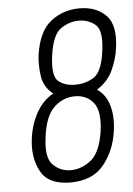

<svg xmlns="http://www.w3.org/2000/svg" viewBox="-52 -737 546 786"><g transform="rotate(-5 221.5 -343.5)"><path d="M64 -186Q53 -107 84 -48.5Q115 10 206 10Q297 10 343.5 -47.5Q390 -105 401 -185Q409 -243 396 -289Q383 -335 347 -359Q394 -389 414 -434.5Q434 -480 439 -520Q453 -616 412.5 -656.5Q372 -697 304 -697Q236 -697 185.5 -657Q135 -617 121 -521Q116 -480 122.5 -434.5Q129 -389 167 -359Q124 -335 98 -289Q72 -243 64 -186ZM176 -513Q188 -600 223.5 -623.5Q259 -647 297 -647Q336 -647 365 -623Q394 -599 382 -513Q371 -430 337 -408.5Q303 -387 260 -387Q218 -387 191.5 -408.5Q165 -430 176 -513ZM121 -189Q132 -271 169 -305.5Q206 -340 254 -340Q302 -340 330 -305.5Q358 -271 347 -189Q334 -102 295 -71Q256 -40 212 -40Q169 -40 138.5 -70.5Q108 -101 121 -189Z"/></g></svg>

Font: Secuela Light
Style: Italic
Weight: 300
Italic angle: -8°
Designer: Fernando Haro
Foundry: deFharo
Version: Version 1.708